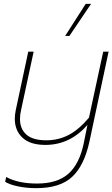

<svg xmlns="http://www.w3.org/2000/svg" viewBox="-20 -749 585 999"><path d="M426 -729H454L341 -562H319ZM7 197 12 172Q75 206 173 206Q279 206 336.5 154.5Q394 103 416 -5L435 -99Q344 5 216 5Q137 5 97 -32.5Q57 -70 57 -131Q57 -151 62 -176L127 -480H155L90 -178Q84 -153 84 -130Q84 -78 117.5 -48.5Q151 -19 221 -19Q284 -19 337.5 -47Q391 -75 443 -137L517 -480H545L445 -11Q418 113 355 171.5Q292 230 168 230Q119 230 75 221Q31 212 7 197Z"/></svg>

Font: Prompt Thin
Style: Italic
Weight: 250
Italic angle: -12°
Designer: Katatrad Team
Foundry: CadsonDemak
Version: Version 1.001